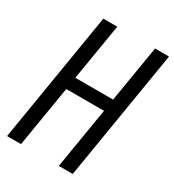

<svg xmlns="http://www.w3.org/2000/svg" viewBox="-178 -838 856 942"><g transform="rotate(30 250.5 -367.5)"><path d="M8 0 129 -735H208L155 -415H369L422 -735H501L380 0H301L358 -345H144L87 0Z"/></g></svg>

Font: Iosevka Term Curly
Style: Italic
Weight: 400
Italic angle: -9°
Designer: Belleve Invis
Foundry: Belleve Invis
Version: Version 32.3.0